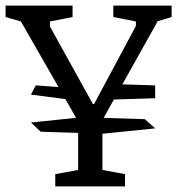

<svg xmlns="http://www.w3.org/2000/svg" viewBox="-25 -668 635 688"><path d="M345 -189 121 -196 86 -229 269 -248 494 -241 531 -208ZM217 -312 86 -329 103 -362 215 -354ZM371 -311 405 -366 531 -362V-316ZM173 0V-44L255 -59V-233L50 -591L-5 -607V-648H235V-607L154 -591V-573L308 -295H312L462 -575V-591L381 -607V-648H590V-607L540 -592L342 -238V-59L423 -44V0Z"/></svg>

Font: Faustina
Style: Regular
Weight: 400
Designer: Alfonso Garcia
Foundry: http://www.omnibus-type.com
Version: Version 1.200